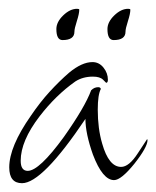

<svg xmlns="http://www.w3.org/2000/svg" viewBox="-20 -435 355 436"><path d="M30 -19Q1 -19 1 -55Q1 -102 50 -172Q71 -203 93 -227Q115 -251 137 -270Q166 -294 190 -294Q205 -294 215 -281.5Q225 -269 225 -254Q225 -247 221 -247Q221 -247 214 -254Q207 -261 191 -261Q168 -261 151 -250Q107 -219 70 -171Q27 -115 27 -70Q27 -47 43 -47Q69 -47 125 -124Q149 -158 164.5 -184.5Q180 -211 187 -230Q194 -237 203 -237Q208 -237 209 -233Q202 -220 202 -186Q202 -143 212 -109Q227 -56 255 -56Q273 -56 293 -87L314 -119Q315 -118 315 -117Q315 -101 285 -63Q255 -26 239 -26Q213 -26 191 -84Q174 -132 174 -165Q76 -19 30 -19ZM238 -344Q224 -344 224 -369Q224 -385 239.5 -400Q255 -415 271 -415Q276 -415 276 -413Q276 -404 270.5 -387Q265 -370 265 -363Q265 -344 238 -344ZM122 -344Q108 -344 108 -369Q108 -385 123.5 -400Q139 -415 155 -415Q160 -415 160 -413Q160 -404 154.5 -387Q149 -370 149 -363Q149 -344 122 -344Z"/></svg>

Font: Shalimar
Style: Regular
Weight: 400
Designer: Robert E. Leuschke
Foundry: Robert E. Leuschke
Version: Version 1.010; ttfautohint (v1.8.3)